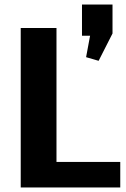

<svg xmlns="http://www.w3.org/2000/svg" viewBox="-20 -823 555 843"><path d="M193 -112H508V0H71V-700H228V-25ZM474 -803V-676L413 -556L358 -572L393 -760L433 -666H340V-803Z"/></svg>

Font: Pathway Extreme
Style: Bold
Weight: 700
Designer: Eduardo Rodriguez Tunni
Foundry: Eduardo Rodriguez Tunni
Version: Version 1.001;gftools[0.9.26]